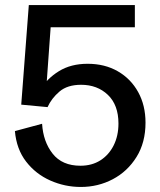

<svg xmlns="http://www.w3.org/2000/svg" viewBox="-20 -723 630 755"><path d="M297.9 12.2Q234.9 12.2 177.7 -13.2Q120.6 -38.6 82.8 -87.4Q44.9 -136.2 38.6 -207.5L145.5 -236.3Q149.9 -165.5 187.3 -118.4Q224.6 -71.3 296.4 -71.3Q341.3 -71.3 374.8 -92.5Q408.2 -113.8 427 -151.4Q445.8 -189 445.8 -237.3Q445.8 -310.1 404.3 -349.9Q362.8 -389.6 298.8 -389.6Q245.1 -389.6 213.9 -363Q182.6 -336.4 167 -301.8L63.5 -311.5L93.3 -703.1H510.3V-615.7H179.2L161.1 -364.3L137.7 -369.1Q164.6 -414.1 211.7 -443.1Q258.8 -472.2 324.7 -472.2Q392.1 -472.2 443.4 -442.6Q494.6 -413.1 523.4 -360.8Q552.2 -308.6 552.2 -240.7Q552.2 -162.6 516.8 -105.7Q481.4 -48.8 423.6 -18.3Q365.7 12.2 297.9 12.2Z"/></svg>

Font: Schibsted Grotesk Medium
Style: Regular
Weight: 500
Designer: Bakken & Baeck AS, Henrik Kongsvoll
Foundry: Schibsted ASA
Version: Version 1.100;gftools[0.9.25]